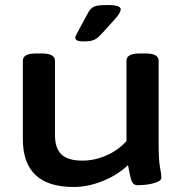

<svg xmlns="http://www.w3.org/2000/svg" viewBox="-20 -738 733 765"><path d="M273 7Q71 7 71 -184V-496Q71 -510 83.5 -517.5Q96 -525 124 -525H146Q174 -525 186.5 -517.5Q199 -510 199 -496V-201Q199 -147 225 -122.5Q251 -98 308 -98Q357 -98 404.5 -119Q452 -140 484 -176V-496Q484 -510 496.5 -517.5Q509 -525 537 -525H559Q587 -525 599.5 -517.5Q612 -510 612 -496V-166Q612 -101 617.5 -72Q623 -43 623 -31Q623 -21 611 -15Q599 -9 582.5 -5.5Q566 -2 551 -1Q536 0 529 0Q511 0 504.5 -17Q498 -34 490 -80Q449 -41 390 -17Q331 7 273 7ZM314 -573Q294 -573 287 -577Q280 -581 280 -588Q280 -593 283.5 -599Q287 -605 292 -615L332 -689Q341 -705 354.5 -711.5Q368 -718 409 -718Q461 -718 461 -701Q461 -688 439 -663L383 -601Q368 -585 354.5 -579Q341 -573 314 -573Z"/></svg>

Font: Asap Expanded SemiBold
Style: Regular
Weight: 600
Width: 7
Designer: Pablo Cosgaya
Foundry: Omnibus-Type
Version: Version 3.001; ttfautohint (v1.8.4.7-5d5b)